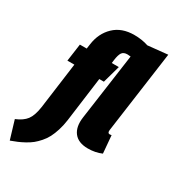

<svg xmlns="http://www.w3.org/2000/svg" viewBox="-317 -886 1110 1235"><g transform="rotate(30 238.0 -268.5)"><path d="M492.2 -129.9Q497.1 -129.9 504.9 -131.8L516.1 -1Q470.2 19 415 19Q343.3 19 310.8 -23.2Q278.3 -65.4 289.1 -140.1L357.9 -630.9Q340.3 -632.8 334 -632.8Q305.7 -632.8 293.9 -615.5Q282.2 -598.1 276.9 -558.1L273.9 -534.2H326.2L290 -404.8H255.9L211.9 -73.2Q206.1 -31.2 194.8 4.4Q183.6 40 169.7 66.7Q155.8 93.3 135.7 116Q115.7 138.7 96.7 154.1Q77.6 169.4 51.8 183.6Q25.9 197.8 4.6 206.8Q-16.6 215.8 -44.9 226.1L-85.9 89.8Q-34.2 68.8 -9.5 36.4Q15.1 3.9 24.9 -63L70.8 -404.8H19L37.1 -534.2H87.9L92.8 -568.8Q104.5 -654.8 160.9 -709Q217.3 -763.2 310.1 -763.2Q367.7 -763.2 415 -747.1L562 -762.2L478 -155.8Q474.1 -129.9 492.2 -129.9Z"/></g></svg>

Font: Fira Sans Compressed Heavy
Style: Italic
Weight: 900
Width: 3
Italic angle: -8°
Designer: Carrois Corporate & Edenspiekermann AG
Foundry: Carrois Corporate GbR & Edenspiekermann AG
Version: Version 4.203;PS 004.203;hotconv 1.0.88;makeotf.lib2.5.64775